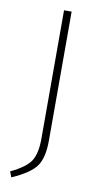

<svg xmlns="http://www.w3.org/2000/svg" viewBox="-89 -724 460 871"><g transform="rotate(10 140.5 -288.0)"><path d="M168 -682V-89Q168 -9 140.5 30Q113 69 29 106L19 80Q87 48 110 13.5Q133 -21 133 -91V-682Z"/></g></svg>

Font: Fira Sans UltraLight
Style: Regular
Weight: 200
Designer: Carrois Corporate & Edenspiekermann AG
Foundry: Carrois Corporate GbR & Edenspiekermann AG
Version: Version 4.106;PS 004.106;hotconv 1.0.70;makeotf.lib2.5.58329